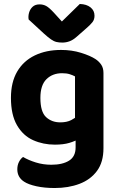

<svg xmlns="http://www.w3.org/2000/svg" viewBox="-20 -746 598 965"><path d="M256 -19Q197 -19 146.5 -41.5Q96 -64 65.5 -116.5Q35 -169 35 -254Q35 -333 66.5 -386.5Q98 -440 155 -467.5Q212 -495 287 -495Q341 -495 387.5 -480.5Q434 -466 460 -449Q478 -437 489 -420.5Q500 -404 500 -379V-65H357V-362Q346 -368 330.5 -373Q315 -378 292 -378Q244 -378 213.5 -348Q183 -318 183 -254Q183 -184 211.5 -157.5Q240 -131 283 -131Q316 -131 338 -142.5Q360 -154 376 -168L380 -50Q359 -37 329 -28Q299 -19 256 -19ZM360 -5V-98H500V-1Q500 69 467.5 113Q435 157 379.5 178Q324 199 255 199Q203 199 162.5 190Q122 181 101 167Q67 145 67 105Q67 84 75.5 67.5Q84 51 96 43Q123 59 160 70.5Q197 82 238 82Q294 82 327 61.5Q360 41 360 -5ZM251 -682 291 -638 381 -726Q415 -725 435 -709Q455 -693 455 -667Q455 -648 445 -635Q435 -622 413 -603L364 -560Q347 -545 329.5 -538.5Q312 -532 293 -532Q277 -532 264 -535Q251 -538 236.5 -548Q222 -558 201 -577L124 -648Q121 -664 126 -682Q131 -700 144 -712Q157 -724 179 -724Q197 -724 212 -716Q227 -708 251 -682Z"/></svg>

Font: Baloo Bhaijaan 2
Style: Bold
Weight: 700
Designer: Sanskriti Dholi, Noopur Datye and Ek Type
Foundry: Ek Type
Version: Version 1.701